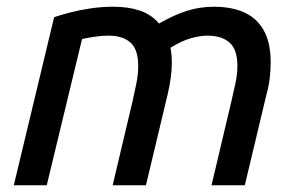

<svg xmlns="http://www.w3.org/2000/svg" viewBox="-20 -551 882 571"><path d="M21 0 141 -500Q162 -507 189 -514Q216 -521 249 -526Q282 -531 318 -531Q362 -531 396 -519.5Q430 -508 453 -481Q498 -507 536.5 -519Q575 -531 616 -531Q669 -531 706.5 -514Q744 -497 764.5 -460.5Q785 -424 785 -365Q785 -342 782 -317.5Q779 -293 772 -268L708 0H609L668 -249Q674 -275 680 -302.5Q686 -330 686 -355Q686 -404 662.5 -424.5Q639 -445 597 -445Q576 -445 548.5 -437.5Q521 -430 487 -409Q489 -398 490 -387Q491 -376 491 -365Q491 -342 487.5 -317.5Q484 -293 478 -268L414 0H315L374 -249Q380 -275 385.5 -302.5Q391 -330 391 -355Q391 -404 368 -424.5Q345 -445 303 -445Q283 -445 263 -442Q243 -439 224 -435L119 0Z"/></svg>

Font: Ubuntu Sans Medium
Style: Italic
Weight: 500
Italic angle: -13.5°
Designer: Dalton Maag Ltd
Foundry: Dalton Maag Ltd
Version: Version 1.006